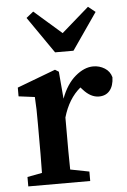

<svg xmlns="http://www.w3.org/2000/svg" viewBox="-54 -792 550 831"><g transform="rotate(-5 221.5 -376.0)"><path d="M35 0V-41L99 -53Q100 -91 100 -134.5Q100 -178 100 -210V-263Q100 -304 99.5 -328.5Q99 -353 97 -383L27 -392V-430L194 -493L210 -483L220 -365Q243 -427 282 -460Q321 -493 360 -493Q387 -493 409.5 -479Q432 -465 439 -439Q438 -402 421 -381.5Q404 -361 374 -361Q338 -361 306 -397L297 -407Q244 -363 221 -283V-210Q221 -179 221 -136.5Q221 -94 222 -57L304 -41V0ZM122 -752 241 -648 360 -752 391 -727 281 -568H201L91 -727Z"/></g></svg>

Font: Source Serif Pro Semibold
Style: Regular
Weight: 600
Designer: Frank Grießhammer
Foundry: Adobe Systems Incorporated
Version: Version 3.000;hotconv 1.0.109;makeotfexe 2.5.65596